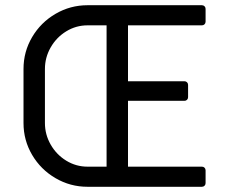

<svg xmlns="http://www.w3.org/2000/svg" viewBox="-20 -715 862 735"><path d="M70 -244V-451Q70 -517 103 -573Q136 -629 192.5 -662Q249 -695 315 -695H753Q759 -695 763 -691Q767 -687 767 -681V-632Q767 -626 763 -622Q759 -618 753 -618H470V-404H686Q692 -404 696 -400Q700 -396 700 -390V-343Q700 -337 696 -333Q692 -329 686 -329H470V-77H753Q759 -77 763 -73Q767 -69 767 -63V-14Q767 -8 763 -4Q759 0 753 0H315Q249 0 192.5 -33Q136 -66 103 -122Q70 -178 70 -244ZM388 -77V-618H315Q271 -618 233.5 -595Q196 -572 174 -533.5Q152 -495 152 -451V-244Q152 -200 174 -161.5Q196 -123 233.5 -100Q271 -77 315 -77Z"/></svg>

Font: Miriam Libre
Style: Regular
Weight: 400
Designer: Michal Sahar
Foundry: Hagilda
Version: Version 1.001